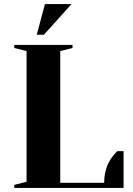

<svg xmlns="http://www.w3.org/2000/svg" viewBox="-20 -920 650 940"><path d="M50 -700H335V-685L275 -670V-25H490Q490 -54 496.5 -81Q503 -108 512.5 -125Q522 -142 532 -155Q542 -168 548 -174L555 -180H585V0H50V-15L110 -30V-670L50 -685ZM200 -900H330L195 -750H160Z"/></svg>

Font: Yeseva One
Style: Regular
Weight: 400
Designer: Jovanny Lemonad
Foundry: Jovanny Lemonad
Version: Version 2.000